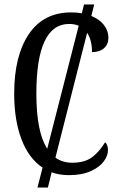

<svg xmlns="http://www.w3.org/2000/svg" viewBox="-20 -780 538 866"><path d="M467 -103Q467 -78 448 -52Q429 -26 389 -8Q349 10 291 10Q248 10 213 -3L196 66H149L172 -24Q110 -65 77 -151.5Q44 -238 44 -358Q44 -528 110 -626Q176 -724 301 -724Q329 -724 349 -720L359 -760H405L392 -708Q429 -693 449 -667Q469 -641 469 -610Q469 -580 449 -562.5Q429 -545 395 -545Q395 -599 373 -632L230 -69Q262 -46 306 -46Q361 -46 394 -70Q427 -94 454 -138Q460 -134 463.5 -124Q467 -114 467 -103ZM193 -109 335 -664Q316 -672 292 -672Q144 -672 144 -358Q144 -185 193 -109Z"/></svg>

Font: Noto Serif Cond
Style: Regular
Weight: 400
Width: 3
Designer: Monotype Design Team
Foundry: Monotype Imaging Inc.
Version: Version 1.001